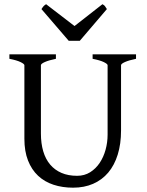

<svg xmlns="http://www.w3.org/2000/svg" viewBox="-20 -872 694 907"><path d="M622.6 -594.2Q589.4 -587.4 570.6 -579.1Q551.8 -570.8 551.8 -564V-255.9Q551.8 -191.9 536.1 -141.6Q520.5 -91.3 491.2 -56.6Q461.9 -22 419.9 -3.7Q377.9 14.6 325.2 14.6Q274.9 14.6 232.7 0.7Q190.4 -13.2 159.9 -41.7Q129.4 -70.3 112.3 -113.8Q95.2 -157.2 95.2 -216.8V-564Q95.2 -569.8 77.4 -578.6Q59.6 -587.4 24.4 -594.2V-615.2H244.1V-594.2Q210.9 -587.4 192.1 -579.1Q173.3 -570.8 173.3 -564V-241.2Q173.3 -194.3 184.3 -157.2Q195.3 -120.1 217 -94.5Q238.8 -68.8 270.5 -55.2Q302.2 -41.5 344.2 -41.5Q378.9 -41.5 405.8 -58.3Q432.6 -75.2 450.9 -102.5Q469.2 -129.9 478.8 -164.8Q488.3 -199.7 488.3 -235.8V-564Q488.3 -569.8 470.5 -578.6Q452.6 -587.4 417.5 -594.2V-615.2H622.6ZM356.9 -679.2H304.7L175.8 -829.1Q179.2 -834 181.6 -837.4Q184.1 -840.8 186.3 -843.3Q188.5 -845.7 191.2 -847.7Q193.8 -849.6 197.8 -852.1L332 -749L463.9 -852.1Q472.2 -847.7 475.6 -843.3Q479 -838.9 484.9 -829.1Z"/></svg>

Font: Gentium Plus Afr
Style: Regular
Weight: 400
Designer: J. Victor Gaultney, Annie Olsen, Iska Routamaa, Becca Hirsbrunner
Foundry: SIL International
Version: Version 5.000